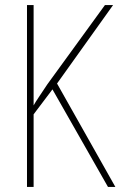

<svg xmlns="http://www.w3.org/2000/svg" viewBox="-20 -734 473 754"><path d="M433 0H404L186 -383L112 -285V0H86V-714H112V-320Q119 -333 133 -353.5Q147 -374 166 -403L392 -714H424L204 -406Z"/></svg>

Font: Noto Sans Telugu Condensed Thin
Style: Regular
Weight: 100
Width: 3
Designer: Jelle Bosma - Monotype Design Team
Foundry: Monotype Imaging Inc.
Version: Version 2.005; ttfautohint (v1.8.4.7-5d5b)